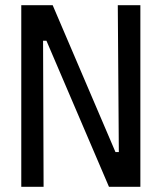

<svg xmlns="http://www.w3.org/2000/svg" viewBox="-20 -720 624 740"><path d="M434 -700H521V0H400L159 -563H146L148 0H62V-700H183L425 -134H438Z"/></svg>

Font: Phudu
Style: Regular
Weight: 400
Version: Version 1.005;gftools[0.9.23]